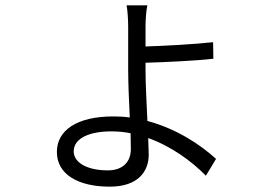

<svg xmlns="http://www.w3.org/2000/svg" viewBox="-20 -638 1040 719"><path d="M469 -139 470 -80C470 -32 440 0 384 0C303 0 256 -31 256 -71C256 -120 314 -146 397 -146C421 -146 445 -144 469 -139ZM532 -618H454C457 -605 460 -567 460 -539C460 -505 460 -418 460 -376C460 -327 463 -259 466 -198C446 -201 425 -202 404 -202C268 -202 193 -150 193 -69C193 16 274 61 391 61C496 61 537 5 537 -59L535 -121C622 -90 698 -34 751 20L789 -43C731 -96 641 -156 532 -185C529 -251 525 -324 525 -372V-403C593 -405 708 -410 779 -418L778 -480C705 -472 592 -466 525 -464V-540C525 -565 528 -604 532 -618Z"/></svg>

Font: ChiuKong Gothic MN Normal
Style: Regular
Weight: 350
Designer: Ryoko NISHIZUKA 西塚涼子 (kana, bopomofo & ideographs); Paul D. Hunt (Latin, Greek & Cyrillic); Sandoll Communications 산돌커뮤니
Foundry: Adobe
Version: Version 1.300